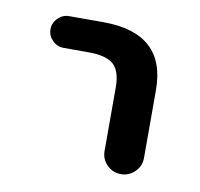

<svg xmlns="http://www.w3.org/2000/svg" viewBox="-49 -598 450 431"><g transform="rotate(10 176.0 -382.5)"><path d="M76.2 -474.6Q61.5 -474.6 50.8 -485.4Q40 -496.1 40 -510.7Q40 -525.4 50.8 -536.1Q61.5 -546.9 76.2 -546.9H154.3Q296.9 -546.9 296.9 -417V-262.7Q296.9 -244.1 283.7 -231Q270.5 -217.8 252 -217.8Q233.4 -217.8 220.2 -231Q207 -244.1 207 -262.7V-407.2Q207 -444.3 190.4 -459.5Q173.8 -474.6 132.8 -474.6Z"/></g></svg>

Font: Gen Jyuu Gothic P Regular
Style: Regular
Weight: 400
Designer: [Source Han Sans]
Ryoko NISHIZUKA  (kana & ideographs); Paul D. Hunt (Latin, Greek & Cyrillic); Wenlong ZHANG  (bopomofo
Version: Version 1.002.20150607